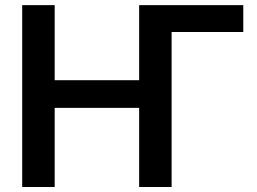

<svg xmlns="http://www.w3.org/2000/svg" viewBox="-20 -748 1028 768"><path d="M953.1 -727.5V-620.1H639.6L539.6 -727.5ZM68.8 0V-727.5H198.7V-427.2H536.6V-727.5H666.5V0H536.6V-316.4H198.7V0Z"/></svg>

Font: Inter 20pt SemiBold
Style: Regular
Weight: 600
Version: Version 4.001;git-66647c0bb